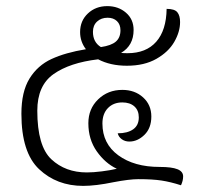

<svg xmlns="http://www.w3.org/2000/svg" viewBox="-20 -602 653 628"><path d="M579 -25Q579 -11 572 4Q538 -7 508.5 -11.5Q479 -16 433 -16Q403 -16 351 -6Q293 6 252 6Q166 6 108 -48.5Q50 -103 50 -230Q50 -302 76.5 -345Q103 -388 148.5 -409Q194 -430 261 -441Q242 -466 242 -497Q242 -534 267.5 -558Q293 -582 331 -582Q367 -582 392 -560.5Q417 -539 417 -504Q417 -453 376 -429Q383 -428 397 -428Q458 -428 491 -465.5Q524 -503 525 -573Q551 -573 560 -562Q569 -551 569 -530Q569 -498 550 -465Q531 -432 491.5 -409.5Q452 -387 395 -387Q341 -387 301 -408Q208 -397 155 -359.5Q102 -322 102 -240Q102 -124 148 -81Q194 -38 264 -38Q285 -38 313 -41.5Q341 -45 362 -50Q324 -68 296.5 -107Q269 -146 269 -199Q269 -246 301 -277Q333 -308 380 -308Q421 -308 448 -283.5Q475 -259 475 -221Q475 -183 452.5 -161Q430 -139 403 -139Q389 -139 378.5 -146.5Q368 -154 365 -166Q397 -166 415.5 -179Q434 -192 434 -218Q434 -241 419.5 -254Q405 -267 380 -267Q351 -267 333 -248.5Q315 -230 315 -198Q315 -132 367 -94Q419 -56 502 -56Q542 -56 560.5 -48.5Q579 -41 579 -25ZM284 -498Q284 -464 310 -448Q344 -453 359 -466Q374 -479 374 -503Q374 -522 362.5 -533Q351 -544 332 -544Q311 -544 297.5 -531.5Q284 -519 284 -498Z"/></svg>

Font: Krub Light
Style: Regular
Weight: 300
Designer: Ekaluck Peanpanawate
Foundry: Cadson Demak Co.,Ltd.
Version: Version 1.000; ttfautohint (v1.6)